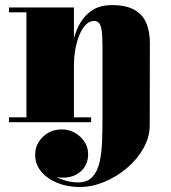

<svg xmlns="http://www.w3.org/2000/svg" viewBox="-20 -490 684 770"><path d="M299 260Q251 260 210.5 243.8Q170 227.5 145.5 198.2Q121 169 121 131Q121 89 151.8 59Q182.5 29 228 29Q255.5 29 279.5 42.2Q303.5 55.5 318.5 78Q333.5 100.5 333.5 128Q333.5 169.5 305.5 196Q277.5 222.5 230 222.5Q200.5 222.5 176 208Q151.5 193.5 136.8 172.2Q122 151 122 131H141Q141 163.5 164.2 188.5Q187.5 213.5 222.5 227.5Q257.5 241.5 293.5 241.5Q331 241.5 351.2 218.8Q371.5 196 379.8 158.2Q388 120.5 389.5 74Q391 27.5 391 -20V-301L581 -319.5L580.5 11.5Q580.5 60 555.2 104.8Q530 149.5 488.5 184.5Q447 219.5 397.5 239.8Q348 260 299 260ZM16 0V-19.5H345.5V0ZM86 0V-440.5H16V-460H276.5V0ZM261.5 -225.5Q261.5 -256.5 267.8 -297.8Q274 -339 291.5 -378.2Q309 -417.5 342.2 -443.5Q375.5 -469.5 429.5 -469.5Q486.5 -469.5 519.8 -450.2Q553 -431 567 -397Q581 -363 581 -319.5L391 -301Q391 -344 387.8 -366.8Q384.5 -389.5 377 -397.8Q369.5 -406 357 -406Q339.5 -406 324.8 -391.5Q310 -377 299.2 -351.8Q288.5 -326.5 282.5 -294Q276.5 -261.5 276.5 -225.5Z"/></svg>

Font: Bodoni Moda 11pt Black
Style: Regular
Weight: 900
Designer: Owen Earl
Foundry: indestructible type
Version: Version 2.004